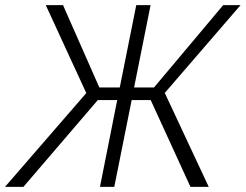

<svg xmlns="http://www.w3.org/2000/svg" viewBox="-48 -731 962 751"><path d="M768.5 0H697L541.5 -339.5H467L399 0H343L410.5 -339.5H334.5L43.5 0H-28.5L289.5 -367L131 -711H198.5L340.5 -389H420.5L485 -711H541L476.5 -389H554.5L825 -711H893L596.5 -367.5Z"/></svg>

Font: Roberto Sans Light
Style: Italic
Weight: 300
Italic angle: -11°
Designer: Google
Version: Version 1.00;June 11, 2020;FontCreator 12.0.0.2522 64-bit; t